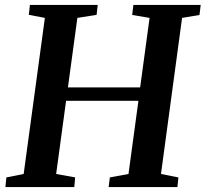

<svg xmlns="http://www.w3.org/2000/svg" viewBox="-20 -763 838 783"><path d="M2 0 6 -39.5 76.5 -53.5 163 -690 97.5 -702.5 102 -743H378.5L374 -702.5L295.5 -690L257 -406.5H551.5L590 -690L519 -702L524 -743H798.5L793.5 -702L722.5 -690L636.5 -53.5L707.5 -39.5L703.5 0H423L428 -39.5L504 -53.5L544.5 -352H249.5L209 -53.5L286.5 -39.5L283 0Z"/></svg>

Font: Merriweather 48pt SemiBold
Style: Italic
Weight: 600
Italic angle: -7.8°
Designer: Eben Sorkin
Foundry: Eben Sorkin
Version: Version 2.101